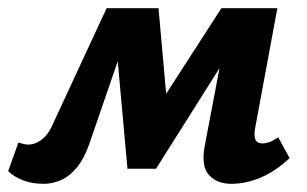

<svg xmlns="http://www.w3.org/2000/svg" viewBox="-43 -442 752 470"><path d="M523 8Q489 8 469 -13Q449 -34 458 -84L512 -368L568 -392L339 -29H269L239 -361L268 -422H345L369 -154H326L499 -422H636L582 -131Q578 -111 582 -101Q586 -91 599 -91Q607 -91 616 -94Q625 -97 638 -106L666 -55Q632 -23 595.5 -7.5Q559 8 523 8ZM64 8Q37 8 15 0Q-7 -8 -23 -23L2 -93Q8 -91 15 -89.5Q22 -88 26 -88Q42 -88 57.5 -99Q73 -110 83 -131L218 -422H290L175 -88Q163 -54 145.5 -32.5Q128 -11 107 -1.5Q86 8 64 8Z"/></svg>

Font: Ysabeau Office ExtraBold
Style: Italic
Weight: 800
Italic angle: -12°
Designer: Christian Thalmann (Catharsis Fonts)
Version: Version 2.001;gftools[0.9.30]; featfreeze: tnum,lnum,ss02